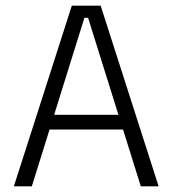

<svg xmlns="http://www.w3.org/2000/svg" viewBox="-20 -659 610 679"><path d="M92.5 0H29L234 -639H336L541 0H478L291.5 -596H278.5ZM431 -201H138.5V-253H431Z"/></svg>

Font: Anek Kannada Medium Light
Style: Regular
Weight: 300
Version: Version 1.003